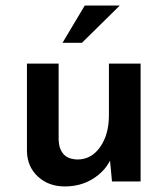

<svg xmlns="http://www.w3.org/2000/svg" viewBox="-20 -653 603 691"><path d="M213 18Q155 18 116.5 -17.5Q78 -53 77 -109V-424H191V-150Q192 -118 208 -99Q224 -80 259 -79Q309 -79 340.5 -124Q372 -169 372 -238V-424H486V0H383L376 -75Q355 -34 312 -8Q269 18 213 18ZM411 -633 275 -499H205L285 -633Z"/></svg>

Font: Reem Kufi Medium
Style: Regular
Weight: 500
Designer: Khaled Hosny
Version: Version 1.001